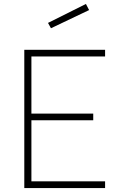

<svg xmlns="http://www.w3.org/2000/svg" viewBox="-20 -952 612 972"><path d="M103 0V-700H512V-666H139V-377H452V-343H139V-34H512V0ZM223 -836 415 -932 431 -901 238 -809Z"/></svg>

Font: TypoPRO Titillium Text
Style: 1 wt
Weight: 100
Designer: Accademia di Belle Arti di Urbino and others
Foundry: Accademia di Belle Arti di Urbino and others.
Version: Version 25.000